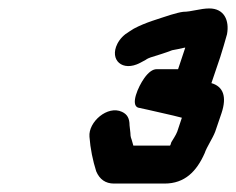

<svg xmlns="http://www.w3.org/2000/svg" viewBox="-20 -704 559 455"><path d="M386 -367C385 -365 385 -362 383 -359H296L292 -373C289 -380 289 -386 289 -389L287 -407C287 -423 282 -433 269 -439C235 -455 189 -415 192 -380C194 -352 200 -323 208 -298C216 -279 230 -269 250 -269H370C418 -269 446 -298 465 -341C470 -356 484 -376 490 -392L505 -436C518 -475 509 -499 481 -507L502 -569C507 -584 514 -609 518 -623C524 -656 511 -684 476 -684C455 -684 433 -676 414 -676C406 -675 395 -672 385 -669C355 -659 325 -651 297 -636L286 -629C274 -622 264 -612 258 -600C239 -562 270 -533 312 -555L325 -562C329 -565 334 -567 337 -568C356 -574 370 -578 388 -585C398 -587 405 -588 417 -591H419L402 -540H351C342 -540 332 -533 322 -519C307 -498 289 -456 307 -449L330 -444C359 -437 385 -432 411 -425L400 -392C397 -384 389 -372 386 -367Z"/></svg>

Font: Electronic
Style: BlkSuIt
Weight: 900
Version: Version 1.011